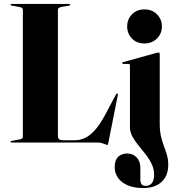

<svg xmlns="http://www.w3.org/2000/svg" viewBox="-20 -720 878 970"><path d="M328 -691.5 294 -685.5Q283.5 -684 278 -680.5Q272.5 -677 272.5 -671V-33Q272.5 -21 279 -16.2Q285.5 -11.5 297.5 -11.5H358.5Q383 -11.5 407.2 -22Q431.5 -32.5 457.2 -60Q483 -87.5 510.5 -138.5L566 -243Q567.5 -246 569 -247Q570.5 -248 572.5 -247.5Q574.5 -247 575.2 -245Q576 -243 575 -238.5L527.5 0.5Q526 8 524.8 10.2Q523.5 12.5 522 12.5Q519.5 12.5 512.5 9.2Q505.5 6 495 3Q484.5 0 470.5 0H38.5Q35.5 0 34.2 -1.2Q33 -2.5 33 -4Q33 -7.5 40 -8.5L74 -14.5Q85 -16 90.2 -19.5Q95.5 -23 95.5 -29V-671Q95.5 -677 90.2 -680.5Q85 -684 74 -685.5L40 -691.5Q33 -692.5 33 -696Q33 -697.5 34.2 -698.8Q35.5 -700 38.5 -700H329.5Q332 -700 333.5 -698.8Q335 -697.5 335 -696Q335 -692.5 328 -691.5ZM787 -95Q787 -59 793.2 -31.8Q799.5 -4.5 808.2 18.2Q817 41 823.5 63.5Q830 86 830 113Q830 167.5 796.5 198.8Q763 230 703.5 230Q656.5 230 624.2 215.8Q592 201.5 575.8 177.8Q559.5 154 559.5 125Q559.5 89 577 72.2Q594.5 55.5 622.5 55.5Q651.5 55.5 670.2 75.2Q689 95 689 127V184.5Q689 203 695.2 211Q701.5 219 715 219Q736.5 219 747.5 205Q758.5 191 758.5 162.5Q758.5 134 746.2 108.5Q734 83 715.8 59.8Q697.5 36.5 679.2 14.2Q661 -8 648.8 -30.5Q636.5 -53 636.5 -77.5V-389.5Q636.5 -393.5 634.5 -395.2Q632.5 -397 628.5 -397H603Q599.5 -397.5 598.5 -398.5Q597.5 -399.5 597.5 -401.5Q597.5 -403.5 598.8 -404.5Q600 -405.5 602 -406L767.5 -452Q773 -453.5 775.2 -454Q777.5 -454.5 780.5 -454.5Q783.5 -454.5 785.2 -452.5Q787 -450.5 787 -447.5ZM709.5 -500.5Q670.5 -500.5 646.5 -525.5Q622.5 -550.5 622.5 -586.5Q622.5 -622.5 646.8 -647.5Q671 -672.5 709.5 -672.5Q748.5 -672.5 773.2 -647.5Q798 -622.5 798 -586.5Q798 -550.5 773 -525.5Q748 -500.5 709.5 -500.5Z"/></svg>

Font: Fraunces 120pt
Style: Bold
Weight: 700
Version: Version 1.000;[b76b70a41]